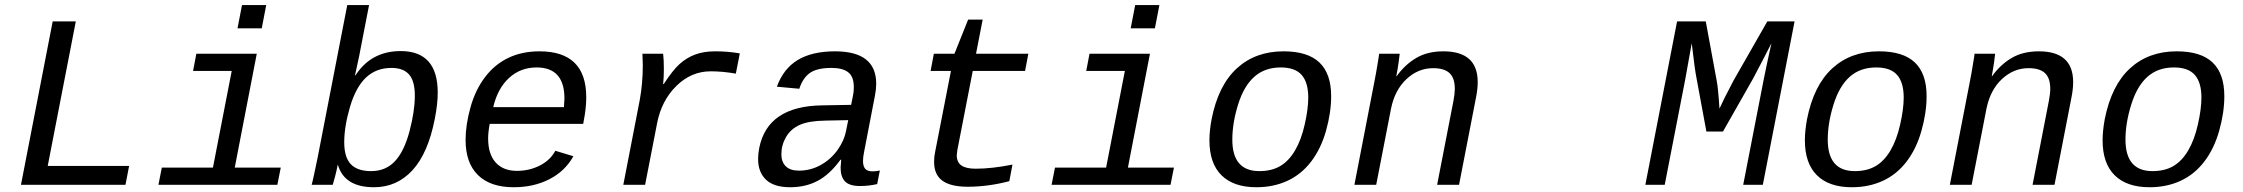

<svg xmlns="http://www.w3.org/2000/svg" viewBox="-20 -745 9041 774"><path d="M64.5 0 192.4 -658.7H285.6L172.4 -76.2H500.5L485.8 0Z M926.3 -69.3H1111.8L1098.1 0H618.7L632.3 -69.3H838.4L914.1 -459H758.3L771.5 -528.3H1015.1ZM937.5 -630.9 955.6 -724.6H1053.2L1035.2 -630.9Z M1487.8 9.8Q1368.7 9.8 1342.3 -80.1H1341.3Q1337.4 -58.6 1330.1 -31Q1322.8 -3.4 1321.3 0H1236.3Q1238.8 -7.3 1245.8 -40Q1252.9 -72.8 1260.3 -108.9L1379.9 -724.6H1467.8L1427.7 -518.1L1411.1 -441.4H1413.1Q1476.6 -539.1 1595.2 -539.1Q1744.6 -539.1 1744.6 -371.6Q1744.6 -326.2 1732.9 -266.6Q1706.1 -127.9 1643.1 -59.1Q1580.1 9.8 1487.8 9.8ZM1652.3 -359.4Q1652.3 -418 1629.2 -444.6Q1606 -471.2 1558.1 -471.2Q1496.6 -471.2 1455.6 -432.6Q1414.6 -394 1391.1 -314.7Q1367.7 -235.4 1367.7 -171.4Q1367.7 -111.3 1394 -83.3Q1420.4 -55.2 1476.1 -55.2Q1534.7 -55.2 1572 -95Q1609.4 -134.8 1630.9 -216.1Q1652.3 -297.4 1652.3 -359.4Z M1954.1 -245.6Q1947.8 -211.9 1947.8 -186.5Q1947.8 -123.5 1978.3 -89.8Q2008.8 -56.2 2064 -56.2Q2113.8 -56.2 2156 -77.6Q2198.2 -99.1 2218.8 -137.2L2291.5 -115.2Q2257.8 -54.7 2194.6 -22.5Q2131.3 9.8 2051.3 9.8Q1956.5 9.8 1906.7 -39.3Q1856.9 -88.4 1856.9 -180.7Q1856.9 -241.2 1876.5 -311.8Q1896 -382.3 1935.1 -433.8Q1974.1 -485.4 2029.3 -511.7Q2084.5 -538.1 2154.8 -538.1Q2343.3 -538.1 2343.3 -353Q2343.3 -308.6 2333 -257.3L2331.1 -245.6ZM2143.1 -473.1Q2078.1 -473.1 2032 -430.7Q1985.8 -388.2 1968.3 -313H2253.4L2255.4 -348.1Q2255.4 -473.1 2143.1 -473.1Z M2946.3 -448.2Q2894 -457.5 2844.7 -457.5Q2766.6 -457.5 2706.5 -398.4Q2646.5 -339.4 2628.9 -248L2580.6 0H2492.7L2559.1 -342.3Q2571.3 -408.7 2571.3 -483.4L2569.8 -528.3H2653.3Q2656.2 -503.9 2656.2 -465.8Q2656.2 -433.6 2653.3 -406.2H2655.8Q2691.4 -461.4 2719.5 -486.8Q2747.6 -512.2 2782.2 -525.1Q2816.9 -538.1 2863.3 -538.1Q2915 -538.1 2962.4 -529.8Z M3497.6 -54.2Q3510.7 -54.2 3526.9 -57.6L3516.1 -2.9Q3481.9 4.9 3446.8 4.9Q3404.3 4.9 3386.5 -13.7Q3368.7 -32.2 3368.7 -69.3L3371.1 -101.1H3368.2Q3324.7 -41.5 3276.1 -15.9Q3227.5 9.8 3165 9.8Q3100.1 9.8 3068.1 -20.5Q3036.1 -50.8 3036.1 -104Q3036.1 -124 3040.5 -147.5Q3073.7 -317.9 3295.9 -320.3L3411.1 -322.3Q3419.4 -361.8 3420.7 -372.3Q3421.9 -382.8 3421.9 -394.5Q3421.9 -436 3399.4 -453.6Q3377 -471.2 3332 -471.2Q3275.4 -471.2 3246.3 -451.9Q3217.3 -432.6 3202.1 -387.2L3111.8 -395.5Q3138.2 -468.3 3196 -503.2Q3253.9 -538.1 3346.2 -538.1Q3512.2 -538.1 3512.2 -407.7Q3512.2 -385.7 3507.3 -360.4L3463.4 -132.8Q3459 -111.8 3459 -95.7Q3459 -75.2 3467.8 -64.7Q3476.6 -54.2 3497.6 -54.2ZM3200.7 -57.1Q3247.1 -57.1 3287.6 -79.3Q3328.1 -101.6 3355.5 -139.2Q3382.8 -176.8 3390.6 -217.3L3399.4 -260.7L3306.2 -258.8Q3240.2 -257.8 3203.9 -241.5Q3167.5 -225.1 3148.7 -192.6Q3129.9 -160.2 3129.9 -122.6Q3129.9 -92.3 3147.7 -74.7Q3165.5 -57.1 3200.7 -57.1Z M3731.4 -459 3744.6 -528.3H3827.6L3882.8 -666H3941.4L3914.6 -528.3H4125.5L4112.3 -459H3901.4L3839.4 -140.6L3836.9 -119.1Q3836.9 -91.3 3855.5 -78.1Q3874 -64.9 3913.6 -64.9Q3978.5 -64.9 4061.5 -81.5L4048.8 -14.6Q3962.9 7.8 3880.9 7.8Q3813 7.8 3779.3 -16.4Q3745.6 -40.5 3745.6 -92.3Q3745.6 -114.3 3749.5 -131.3L3813.5 -459Z M4526.9 -69.3H4712.4L4698.7 0H4219.2L4232.9 -69.3H4439L4514.6 -459H4358.9L4372.1 -528.3H4615.7ZM4538.1 -630.9 4556.2 -724.6H4653.8L4635.7 -630.9Z M5044.9 9.8Q4953.1 9.8 4904.3 -38.3Q4855.5 -86.4 4855.5 -179.2Q4855.5 -217.8 4864.3 -264.6Q4891.1 -400.9 4966.1 -469.5Q5041 -538.1 5154.3 -538.1Q5251.5 -538.1 5298.8 -493.2Q5346.2 -448.2 5346.2 -357.4Q5346.2 -291.5 5325.7 -218.5Q5305.2 -145.5 5265.6 -93.8Q5226.1 -42 5169.9 -16.1Q5113.8 9.8 5044.9 9.8ZM5253.9 -351.6Q5253.9 -412.6 5227.3 -442.9Q5200.7 -473.1 5143.1 -473.1Q5078.6 -473.1 5036.4 -435.5Q4994.1 -397.9 4970.9 -323.2Q4947.8 -248.5 4947.8 -182.1Q4947.8 -55.2 5056.6 -55.2Q5106 -55.2 5140.6 -75.4Q5175.3 -95.7 5200.4 -138.2Q5225.6 -180.7 5239.7 -243.4Q5253.9 -306.2 5253.9 -351.6Z M5773.4 0 5839.4 -339.4Q5844.7 -367.7 5844.7 -387.2Q5844.7 -430.2 5823.5 -450.2Q5802.2 -470.2 5757.3 -470.2Q5696.8 -470.2 5649.7 -426Q5602.5 -381.8 5587.4 -306.2L5527.8 0H5439.9L5520.5 -415.5Q5523.9 -432.1 5527.1 -450.4Q5530.3 -468.8 5533 -485.1Q5535.6 -501.5 5537.6 -513.2Q5539.6 -524.9 5539.6 -528.3H5622.6Q5622.6 -525.4 5618.4 -495.4Q5614.3 -465.3 5608.9 -438H5610.4Q5643.6 -484.4 5689 -511.2Q5734.4 -538.1 5798.8 -538.1Q5937 -538.1 5937 -414.1Q5937 -386.2 5930.2 -352.1L5861.8 0Z M7007.3 0 7089.8 -423.8Q7102.1 -485.4 7121.1 -570.8L7094.2 -518.1L7047.4 -428.7L6925.8 -214.8H6858.9L6819.3 -428.7Q6812 -464.4 6799.8 -570.8L6773.4 -423.8L6690.9 0H6612.8L6740.7 -658.7H6856.4L6900.4 -419.9Q6906.2 -392.1 6911.6 -307.1L6932.6 -351.1L6967.8 -419.4L7104.5 -658.7H7214.4L7086.4 0Z M7445.3 9.8Q7353.5 9.8 7304.7 -38.3Q7255.9 -86.4 7255.9 -179.2Q7255.9 -217.8 7264.6 -264.6Q7291.5 -400.9 7366.5 -469.5Q7441.4 -538.1 7554.7 -538.1Q7651.9 -538.1 7699.2 -493.2Q7746.6 -448.2 7746.6 -357.4Q7746.6 -291.5 7726.1 -218.5Q7705.6 -145.5 7666 -93.8Q7626.5 -42 7570.3 -16.1Q7514.2 9.8 7445.3 9.8ZM7654.3 -351.6Q7654.3 -412.6 7627.7 -442.9Q7601.1 -473.1 7543.5 -473.1Q7479 -473.1 7436.8 -435.5Q7394.5 -397.9 7371.3 -323.2Q7348.1 -248.5 7348.1 -182.1Q7348.1 -55.2 7457 -55.2Q7506.3 -55.2 7541 -75.4Q7575.7 -95.7 7600.8 -138.2Q7626 -180.7 7640.1 -243.4Q7654.3 -306.2 7654.3 -351.6Z M8173.8 0 8239.7 -339.4Q8245.1 -367.7 8245.1 -387.2Q8245.1 -430.2 8223.9 -450.2Q8202.6 -470.2 8157.7 -470.2Q8097.2 -470.2 8050 -426Q8002.9 -381.8 7987.8 -306.2L7928.2 0H7840.3L7920.9 -415.5Q7924.3 -432.1 7927.5 -450.4Q7930.7 -468.8 7933.3 -485.1Q7936 -501.5 7938 -513.2Q7939.9 -524.9 7939.9 -528.3H8022.9Q8022.9 -525.4 8018.8 -495.4Q8014.6 -465.3 8009.3 -438H8010.7Q8043.9 -484.4 8089.4 -511.2Q8134.8 -538.1 8199.2 -538.1Q8337.4 -538.1 8337.4 -414.1Q8337.4 -386.2 8330.6 -352.1L8262.2 0Z M8645.5 9.8Q8553.7 9.8 8504.9 -38.3Q8456.1 -86.4 8456.1 -179.2Q8456.1 -217.8 8464.8 -264.6Q8491.7 -400.9 8566.7 -469.5Q8641.6 -538.1 8754.9 -538.1Q8852.1 -538.1 8899.4 -493.2Q8946.8 -448.2 8946.8 -357.4Q8946.8 -291.5 8926.3 -218.5Q8905.8 -145.5 8866.2 -93.8Q8826.7 -42 8770.5 -16.1Q8714.4 9.8 8645.5 9.8ZM8854.5 -351.6Q8854.5 -412.6 8827.9 -442.9Q8801.3 -473.1 8743.7 -473.1Q8679.2 -473.1 8637 -435.5Q8594.7 -397.9 8571.5 -323.2Q8548.3 -248.5 8548.3 -182.1Q8548.3 -55.2 8657.2 -55.2Q8706.5 -55.2 8741.2 -75.4Q8775.9 -95.7 8801 -138.2Q8826.2 -180.7 8840.3 -243.4Q8854.5 -306.2 8854.5 -351.6Z"/></svg>

Font: Liberation Mono
Style: Italic
Weight: 400
Italic angle: -12°
Monospace: yes
Designer: Steve Matteson
Foundry: Ascender Corporation
Version: Version 2.1.5